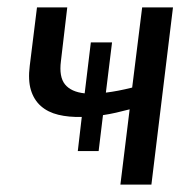

<svg xmlns="http://www.w3.org/2000/svg" viewBox="-20 -497 509 517"><path d="M387.7 0H304.2L329.1 -202.6Q310.5 -197.8 292.5 -193.6Q274.4 -189.5 257.3 -187L245.6 -90.3H189.5L200.2 -182.1Q165 -181.2 137 -188Q108.9 -194.8 90.1 -211.4Q71.3 -228 63.2 -254.6Q55.2 -281.2 60.1 -319.8L79.6 -477.1H161.1L144 -332Q138.7 -290 155 -269.8Q171.4 -249.5 208 -245.6L224.6 -382.8H281.7L265.1 -247.6Q280.8 -249.5 298.6 -252.9Q316.4 -256.3 335.9 -261.2L362.8 -477.1H445.8Z"/></svg>

Font: Carlito
Style: Italic
Weight: 400
Italic angle: -7°
Designer: Lukasz Dziedzic
Foundry: tyPoland Lukasz Dziedzic
Version: Version 1.104